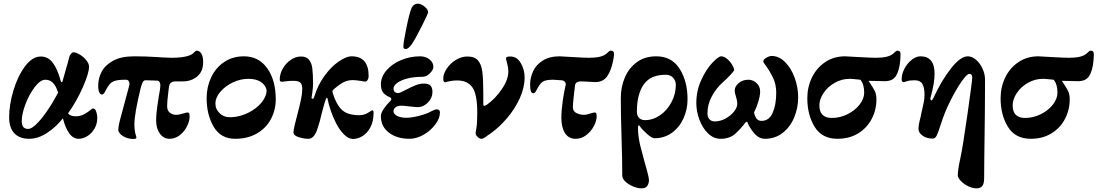

<svg xmlns="http://www.w3.org/2000/svg" viewBox="-20 -745 6002 1050"><path d="M30 -104Q30 -172 53.5 -250.5Q77 -329 117 -382.5Q157 -436 203 -436Q244 -436 270 -400Q296 -364 312 -302Q314 -296 317.5 -295.5Q321 -295 322 -301L341 -368Q353 -408 357 -427Q360 -440 367 -449.5Q374 -459 382 -459Q396 -459 416.5 -446.5Q437 -434 452 -415.5Q467 -397 467 -380Q467 -346 433.5 -269Q400 -192 352 -125Q365 -109 393 -109Q418 -109 437.5 -119Q457 -129 471 -140.5Q485 -152 487 -152Q492 -152 497 -149Q502 -146 504 -140Q512 -120 512 -100Q512 -68 497 -42Q482 -16 458 -1Q434 14 410 14Q380 14 358.5 -16Q337 -46 324 -98Q285 -49 236.5 -17.5Q188 14 139 14Q87 14 58.5 -16Q30 -46 30 -104ZM266 -182 298 -238Q287 -274 270 -291.5Q253 -309 228 -309Q201 -309 170.5 -269.5Q140 -230 119.5 -176Q99 -122 99 -84Q99 -62 107 -51Q115 -40 134 -40Q156 -40 191.5 -79Q227 -118 266 -182Z M627 -33Q627 -57 640 -103L687 -278Q690 -289 685 -299.5Q680 -310 666 -309Q628 -309 609 -303Q590 -297 579 -284Q568 -271 554 -243Q547 -228 537 -228Q529 -228 523 -240Q517 -252 517 -276Q517 -316 535.5 -352Q554 -388 598 -412.5Q642 -437 714 -437Q777 -437 837 -433L866 -431Q906 -429 918 -429Q983 -429 1016 -442Q1032 -448 1041 -458Q1050 -468 1055 -468Q1071 -468 1081 -452Q1091 -436 1091 -405Q1091 -354 1058.5 -327Q1026 -300 981 -300H941Q907 -300 904 -269L901 -246Q894 -190 894 -165Q894 -140 909 -128.5Q924 -117 944 -117Q959 -117 988 -126L1003 -130Q1012 -130 1014.5 -125.5Q1017 -121 1017 -108Q1017 -84 1003 -55Q989 -26 963.5 -6Q938 14 907 14Q875 14 854.5 -14Q834 -42 834 -84Q834 -124 841 -169.5Q848 -215 849 -222Q857 -262 857 -278Q857 -289 852.5 -296.5Q848 -304 840 -304L780 -306Q767 -307 761.5 -297.5Q756 -288 749 -262Q715 -123 715 -65Q715 -27 724 -2Q726 4 726 6Q726 15 712 15Q686 15 666.5 6.5Q647 -2 637 -13.5Q627 -25 627 -33Z M1110 -208Q1110 -269 1134.5 -321.5Q1159 -374 1205.5 -405.5Q1252 -437 1314 -437Q1395 -437 1441.5 -371.5Q1488 -306 1488 -202Q1488 -144 1462 -94.5Q1436 -45 1385.5 -15.5Q1335 14 1266 14Q1187 14 1148.5 -52Q1110 -118 1110 -208ZM1438 -253Q1431 -282 1405 -298Q1379 -314 1338 -314Q1295 -314 1253 -294Q1211 -274 1184.5 -242.5Q1158 -211 1158 -179Q1158 -147 1182.5 -124.5Q1207 -102 1245 -104Q1293 -106 1338 -128.5Q1383 -151 1410.5 -184.5Q1438 -218 1438 -253Z M1816 -75Q1802 -102 1789 -139.5Q1776 -177 1771 -207Q1771 -210 1768 -210Q1766 -210 1764.5 -208Q1763 -206 1762 -203Q1755 -184 1749 -160.5Q1743 -137 1740 -127Q1729 -78 1716 -41Q1710 -20 1697.5 -3Q1685 14 1666 14Q1641 14 1613 5Q1585 -4 1585 -21Q1585 -34 1591.5 -61Q1598 -88 1606 -118Q1619 -167 1626 -200.5Q1633 -234 1633 -259Q1633 -284 1622 -293.5Q1611 -303 1586 -303Q1559 -303 1543.5 -300.5Q1528 -298 1523 -298Q1516 -298 1513 -300Q1510 -302 1510 -312Q1510 -341 1526.5 -370Q1543 -399 1570 -417.5Q1597 -436 1626 -436Q1655 -436 1669.5 -419Q1684 -402 1688 -371Q1692 -340 1692 -284Q1692 -268 1688 -238Q1686 -230 1684 -212Q1683 -209 1685 -207Q1687 -205 1689 -205H1690Q1696 -205 1699 -217Q1718 -280 1754.5 -330Q1791 -380 1832 -408.5Q1873 -437 1903 -437Q1996 -437 1996 -329Q1996 -317 1990.5 -308Q1985 -299 1977 -299Q1969 -299 1956 -302Q1923 -307 1910 -307Q1879 -307 1854.5 -293Q1830 -279 1804 -256Q1796 -249 1799 -238Q1819 -173 1850 -144Q1881 -115 1945 -115Q1972 -115 1993 -128.5Q2014 -142 2015 -142Q2023 -142 2023 -129Q2023 -81 2005.5 -48.5Q1988 -16 1962 -0.5Q1936 15 1911 15Q1886 15 1861 -10Q1836 -35 1816 -75Z M2063 -110Q2063 -127 2079.5 -151Q2096 -175 2114 -192Q2120 -198 2120 -203Q2120 -210 2110 -214Q2085 -225 2074 -240.5Q2063 -256 2063 -284Q2063 -324 2093 -359.5Q2123 -395 2172.5 -416Q2222 -437 2277 -437Q2308 -437 2329 -420Q2350 -403 2350 -380Q2350 -363 2331 -344Q2312 -325 2291 -325Q2243 -325 2207 -315.5Q2171 -306 2151.5 -291Q2132 -276 2132 -261Q2132 -236 2159 -236Q2166 -236 2196 -252Q2228 -269 2252 -278.5Q2276 -288 2297 -288Q2325 -288 2335 -276Q2345 -264 2345 -242Q2345 -209 2320 -184Q2295 -159 2265 -159Q2254 -159 2220 -163Q2186 -167 2174 -167Q2154 -167 2143 -158Q2132 -149 2132 -137Q2132 -122 2151 -111.5Q2170 -101 2202 -101Q2231 -101 2272 -111.5Q2313 -122 2338 -136Q2360 -147 2367 -147Q2386 -147 2386 -130Q2386 -99 2361 -65Q2336 -31 2297 -8.5Q2258 14 2219 14Q2151 14 2107 -19.5Q2063 -53 2063 -110ZM2186 -492Q2186 -512 2202.5 -593Q2219 -674 2231 -702Q2236 -713 2245.5 -719Q2255 -725 2264 -725Q2283 -725 2303 -708Q2323 -691 2321 -677Q2320 -668 2286.5 -601.5Q2253 -535 2233 -505Q2226 -494 2216.5 -485.5Q2207 -477 2199 -477Q2191 -477 2188.5 -480.5Q2186 -484 2186 -492Z M2581 -18Q2581 -20 2585.5 -46Q2590 -72 2590 -130Q2590 -229 2563.5 -267Q2537 -305 2480 -305Q2450 -305 2418 -296L2414 -295Q2404 -295 2404 -315Q2404 -341 2423 -369.5Q2442 -398 2472.5 -417Q2503 -436 2536 -436Q2576 -436 2594.5 -414Q2613 -392 2618 -351Q2623 -310 2623 -232V-177Q2623 -166 2628 -166Q2634 -166 2645 -174Q2688 -205 2724 -257Q2760 -309 2760 -355Q2760 -376 2753.5 -398.5Q2747 -421 2747 -424Q2747 -431 2752 -433.5Q2757 -436 2772 -436Q2807 -436 2828 -400Q2849 -364 2849 -322Q2849 -265 2822 -206.5Q2795 -148 2753 -99Q2711 -50 2668 -19Q2652 -7 2649 -6Q2638 3 2629 8.5Q2620 14 2613 14Q2603 14 2592 4Q2581 -6 2581 -18Z M3050 -100Q3050 -141 3057.5 -193.5Q3065 -246 3073 -278Q3076 -289 3069.5 -297Q3063 -305 3051 -306Q3015 -309 3005 -309Q2965 -309 2948.5 -298.5Q2932 -288 2913 -250Q2906 -235 2896 -235Q2879 -235 2879 -282Q2879 -320 2895.5 -355.5Q2912 -391 2948.5 -414Q2985 -437 3041 -437Q3053 -437 3111 -433Q3177 -429 3202 -429Q3270 -429 3296 -451Q3301 -455 3307.5 -461.5Q3314 -468 3319 -468Q3329 -468 3333.5 -463.5Q3338 -459 3338 -448Q3338 -438 3333 -413Q3322 -358 3300 -327Q3278 -296 3235 -296Q3226 -296 3200 -298Q3170 -300 3159 -300Q3142 -300 3133.5 -294Q3125 -288 3124 -273Q3123 -264 3118 -221.5Q3113 -179 3113 -158Q3113 -136 3133 -126.5Q3153 -117 3173 -117Q3188 -117 3207 -124L3229 -130Q3238 -130 3240.5 -125.5Q3243 -121 3243 -108Q3243 -84 3227.5 -55Q3212 -26 3186 -6Q3160 14 3128 14Q3089 14 3069.5 -17.5Q3050 -49 3050 -100Z M3383 216Q3383 129 3379 5Q3375 -119 3375 -208Q3375 -270 3397.5 -322Q3420 -374 3463.5 -405.5Q3507 -437 3569 -437Q3653 -437 3696.5 -369Q3740 -301 3740 -202Q3740 -146 3717.5 -97Q3695 -48 3654 -18.5Q3613 11 3559 11Q3545 11 3518 -13Q3491 -37 3478 -56Q3476 -60 3474 -60Q3469 -60 3469 -42Q3469 -20 3473.5 11Q3478 42 3486 69Q3490 86 3495 103Q3500 120 3504 137Q3507 146 3518 187Q3529 228 3529 239Q3529 258 3520 271.5Q3511 285 3489 285Q3467 285 3442 274.5Q3417 264 3400 248Q3383 232 3383 216ZM3676 -282Q3676 -301 3662.5 -318Q3649 -335 3625 -336Q3540 -338 3501.5 -284.5Q3463 -231 3463 -136Q3463 -111 3475.5 -99.5Q3488 -88 3507 -88Q3551 -88 3590 -115Q3629 -142 3652.5 -187Q3676 -232 3676 -282Z M3788 -181Q3788 -248 3814.5 -306.5Q3841 -365 3875 -401Q3909 -437 3924 -437Q3940 -437 3956.5 -423Q3973 -409 3984 -390.5Q3995 -372 3995 -362Q3995 -358 3974.5 -335.5Q3954 -313 3932 -294Q3897 -263 3873 -218.5Q3849 -174 3849 -126Q3849 -104 3860 -92.5Q3871 -81 3888 -81Q3919 -81 3947.5 -96.5Q3976 -112 3994 -134.5Q4012 -157 4012 -177Q4012 -189 4009 -201Q4006 -213 4005 -216Q3998 -235 3998 -251Q3998 -272 4019.5 -290.5Q4041 -309 4073 -309Q4097 -309 4117 -291Q4137 -273 4137 -245Q4137 -223 4127.5 -190.5Q4118 -158 4104 -131Q4104 -124 4108 -114Q4114 -98 4122.5 -91Q4131 -84 4145 -84Q4186 -84 4205.5 -128Q4225 -172 4225 -238Q4225 -285 4206.5 -322Q4188 -359 4171 -382Q4154 -405 4154 -407Q4154 -420 4171 -429.5Q4188 -439 4200 -439Q4240 -439 4273.5 -405.5Q4307 -372 4326 -319.5Q4345 -267 4345 -213Q4345 -156 4323.5 -103.5Q4302 -51 4260.5 -18.5Q4219 14 4163 14Q4130 14 4104 -17Q4078 -48 4069 -73Q4068 -79 4063 -79Q4060 -79 4055 -73Q4029 -38 3999 -12Q3969 14 3921 14Q3882 14 3851.5 -16Q3821 -46 3804.5 -91.5Q3788 -137 3788 -181Z M4395 -208Q4395 -269 4420.5 -321.5Q4446 -374 4493 -405.5Q4540 -437 4602 -437Q4614 -437 4674 -433Q4744 -429 4770 -429Q4838 -429 4864 -451Q4869 -455 4875.5 -461.5Q4882 -468 4887 -468Q4897 -468 4901 -463Q4905 -458 4905 -445L4903 -413Q4898 -359 4880 -330Q4862 -301 4819 -301L4730 -303Q4754 -267 4763.5 -248.5Q4773 -230 4773 -202Q4773 -144 4747 -94.5Q4721 -45 4673 -15.5Q4625 14 4560 14Q4475 14 4435 -51.5Q4395 -117 4395 -208ZM4706 -238Q4706 -285 4685 -309Q4638 -314 4628 -314Q4583 -314 4544.5 -292Q4506 -270 4483.5 -236Q4461 -202 4461 -169Q4461 -100 4529 -100Q4573 -100 4614 -120Q4655 -140 4680.5 -172.5Q4706 -205 4706 -238Z M5218 214Q5218 183 5231 125Q5245 62 5271 -121.5Q5297 -305 5297 -321Q5297 -341 5281 -341Q5268 -341 5238.5 -299Q5209 -257 5177 -193Q5145 -129 5126 -68Q5112 -24 5103.5 -5.5Q5095 13 5081 13Q5048 13 5025.5 -3Q5003 -19 5003 -40Q5003 -63 5014 -103L5021 -137L5027 -163Q5028 -168 5032 -187Q5036 -206 5036 -226Q5036 -267 5024 -286.5Q5012 -306 4982 -306Q4955 -306 4940.5 -301Q4926 -296 4924 -296Q4917 -296 4914 -299Q4911 -302 4911 -311Q4911 -341 4926.5 -370Q4942 -399 4966 -418Q4990 -437 5014 -437Q5091 -437 5091 -341Q5091 -289 5068 -208V-204Q5068 -201 5069.5 -198.5Q5071 -196 5073 -196Q5078 -196 5084 -208Q5130 -307 5181.5 -372Q5233 -437 5273 -437Q5295 -437 5317 -418.5Q5339 -400 5353 -370Q5367 -340 5367 -308Q5367 -167 5363 111L5362 230Q5362 260 5351.5 272.5Q5341 285 5320 285Q5298 285 5274 273Q5250 261 5234 244Q5218 227 5218 214Z M5452 -208Q5452 -269 5477.5 -321.5Q5503 -374 5550 -405.5Q5597 -437 5659 -437Q5671 -437 5731 -433Q5801 -429 5827 -429Q5895 -429 5921 -451Q5926 -455 5932.5 -461.5Q5939 -468 5944 -468Q5954 -468 5958 -463Q5962 -458 5962 -445L5960 -413Q5955 -359 5937 -330Q5919 -301 5876 -301L5787 -303Q5811 -267 5820.5 -248.5Q5830 -230 5830 -202Q5830 -144 5804 -94.5Q5778 -45 5730 -15.5Q5682 14 5617 14Q5532 14 5492 -51.5Q5452 -117 5452 -208ZM5763 -238Q5763 -285 5742 -309Q5695 -314 5685 -314Q5640 -314 5601.5 -292Q5563 -270 5540.5 -236Q5518 -202 5518 -169Q5518 -100 5586 -100Q5630 -100 5671 -120Q5712 -140 5737.5 -172.5Q5763 -205 5763 -238Z"/></svg>

Font: EB Garamond ExtraBold
Style: Regular
Weight: 800
Designer: Georg Duffner and Octavio Pardo
Foundry: Georg Duffner
Version: Version 1.000